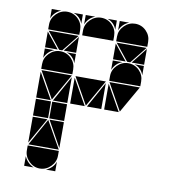

<svg xmlns="http://www.w3.org/2000/svg" viewBox="-76 -725 719 790"><g transform="rotate(10 284.0 -329.5)"><path d="M284 -657Q311 -657 330 -638Q349 -619 349 -592V-572H219V-592Q219 -618 238.5 -637.5Q258 -657 284 -657ZM142 -492Q169 -492 188 -473Q207 -454 207 -427V-407H77V-427Q77 -453 96.5 -472.5Q116 -492 142 -492ZM142 -657Q169 -657 188 -638Q207 -619 207 -592V-572H77V-592Q77 -618 96.5 -637.5Q116 -657 142 -657ZM426 -492Q453 -492 472 -473Q491 -454 491 -427V-407H361V-427Q361 -453 380.5 -472.5Q400 -492 426 -492ZM426 -657Q453 -657 472 -638Q491 -619 491 -592V-572H361V-592Q361 -618 380.5 -637.5Q400 -657 426 -657ZM142 -2Q116 -2 96.5 -21.5Q77 -41 77 -67V-87H207V-67Q207 -41 187.5 -21.5Q168 -2 142 -2ZM79 -92 142 -205 206 -92ZM348 -402 284 -290 221 -402ZM206 -402 142 -290 79 -402ZM490 -402 426 -290 363 -402ZM205 -567 149 -497H136L80 -567ZM489 -567 433 -497H420L364 -567ZM140 -212H77V-282H140ZM207 -212H145V-282H207ZM77 -287V-395L138 -287ZM361 -287V-395L422 -287ZM219 -287V-395L280 -287ZM77 -207H138L77 -99ZM207 -287H147L207 -395ZM349 -287H289L349 -395ZM207 -207V-99L147 -207ZM361 -497V-563L414 -497ZM77 -497V-563L130 -497ZM207 -497H155L207 -563ZM491 -497H439L491 -563ZM77 -42Q89 -14 117 -2H77ZM361 -492H401Q387 -487 377 -477Q367 -467 361 -453ZM361 -657H401Q387 -652 377 -642Q367 -632 361 -618ZM77 -492H117Q103 -487 93 -477Q83 -467 77 -453ZM168 -2Q182 -8 192 -18Q202 -28 207 -42V-2ZM219 -657H259Q245 -652 235 -642Q225 -632 219 -618ZM77 -657H117Q103 -652 93 -642Q83 -632 77 -618ZM349 -657V-618Q339 -647 310 -657ZM491 -492V-453Q481 -482 452 -492ZM207 -492V-453Q197 -482 168 -492ZM207 -657V-618Q197 -647 168 -657Z"/></g></svg>

Font: CAT DyFa
Style: Regular
Weight: 400
Designer: Peter Wiegel
Foundry: Peter Wiegel
Version: Version 1.001; ttfautohint (v1.3)